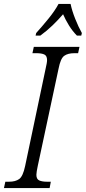

<svg xmlns="http://www.w3.org/2000/svg" viewBox="-39 -951 434 971"><path d="M-19 0 -12 -32H7Q39 -32 58 -45.5Q77 -59 88 -111L192 -605Q195 -618 197 -629Q199 -640 199 -647Q199 -669 185 -675.5Q171 -682 145 -682H125L132 -714H363L356 -682H337Q304 -682 285.5 -668.5Q267 -655 257 -603L152 -112Q149 -98 147 -86Q145 -74 145 -67Q145 -45 159.5 -38.5Q174 -32 199 -32H218L212 0ZM144 -784Q173 -816 206 -856.5Q239 -897 257 -931H318Q325 -897 341.5 -855.5Q358 -814 375 -784L372 -771H350Q328 -793 310 -822Q292 -851 280 -879Q255 -850 226.5 -822.5Q198 -795 165 -771H141Z"/></svg>

Font: Noto Serif Condensed Light
Style: Italic
Weight: 300
Width: 3
Italic angle: -12°
Designer: Monotype Design Team
Foundry: Monotype Imaging Inc.
Version: Version 2.014; ttfautohint (v1.8.4.7-5d5b)